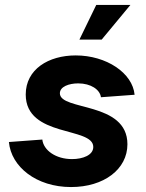

<svg xmlns="http://www.w3.org/2000/svg" viewBox="-20 -740 592 776"><path d="M267 16C400 16 495 -56 495 -157C495 -331 222 -291 222 -363C222 -390 259 -403 296 -403C347 -403 384 -378 388 -347L524 -357C516 -445 410 -516 286 -516C176 -516 84 -460 84 -358C84 -183 357 -229 357 -146C357 -113 315 -97 271 -97C206 -97 156 -132 151 -176L16 -166C25 -66 127 16 267 16ZM301 -580H391L507 -720H369Z"/></svg>

Font: Uncut Sans
Style: Bold Italic
Weight: 700
Italic angle: -11°
Designer: Kasper Nordkvist
Foundry: UNCUT.wtf
Version: Version 1.304;Glyphs 3.2 (3246)